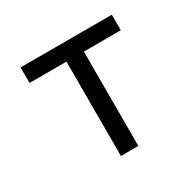

<svg xmlns="http://www.w3.org/2000/svg" viewBox="-121 -666 818 802"><g transform="rotate(-30 288.0 -265.0)"><path d="M246 0H330V-455H508V-530H68V-455H246Z"/></g></svg>

Font: Iosevka SS01 Extended
Style: Regular
Weight: 400
Width: 7
Monospace: yes
Designer: Belleve Invis
Foundry: Belleve Invis
Version: Version 3.4.7; ttfautohint (v1.8.3)